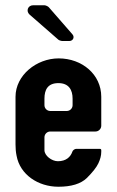

<svg xmlns="http://www.w3.org/2000/svg" viewBox="-20 -704 445 730"><path d="M39 -336V-155C39 -141 40 -126 43 -112C56 -40 125 6 202 6C251 6 287 -5 310 -27C332 -49 347 -68 354 -83C361 -98 365 -112 365 -127V-133C365 -136 363 -138 360 -138H269C264 -138 256 -132 255 -127C248 -107 231 -91 200 -91C177 -91 149 -112 149 -133V-182C149 -194 159 -204 171 -204H343C355 -204 365 -214 365 -226V-336C365 -421 292 -482 203 -482C119 -482 39 -418 39 -336ZM202 -388C241 -388 256 -363 256 -329V-304C256 -292 246 -282 234 -282H171C159 -282 149 -292 149 -304V-329C149 -362 161 -388 202 -388ZM216 -548H243C258 -548 265 -563 255 -574L166 -676C163 -680 153 -684 149 -684H106C86 -684 78 -662 92 -649L202 -553C204 -551 213 -548 216 -548Z"/></svg>

Font: DIN Rundschrift
Style: Mittel
Weight: 400
Version: Version 1.027